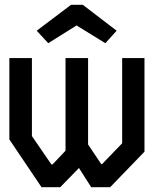

<svg xmlns="http://www.w3.org/2000/svg" viewBox="-20 -780 640 800"><path d="M489 -538V-183L405 -96H402L347 -178V-538H253V-152L199 -95H194L113 -213V-538H19V-199L153 0H231L309 -80L360 0H439L582 -148V-538ZM325 -760H276L133 -652L181 -600L299 -674L419 -600L466 -652Z"/></svg>

Font: Kode Mono Medium
Style: Regular
Weight: 500
Monospace: yes
Designer: Isa Ozler
Foundry: Kadena LLC
Version: Version 1.206;gftools[0.9.28]